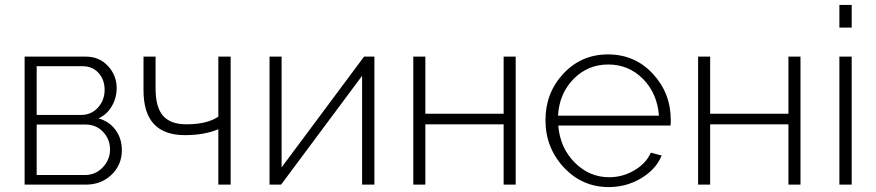

<svg xmlns="http://www.w3.org/2000/svg" viewBox="-20 -750 3559 780"><path d="M80 -520H329Q383 -520 418.5 -482Q454 -444 454 -392Q454 -353 434.5 -319Q415 -285 380 -269Q424 -257 449.5 -222Q475 -187 475 -140Q475 -80 433 -40Q391 0 329 0H80ZM129 -283H309Q351 -283 378 -313Q405 -343 405 -385Q405 -426 380.5 -453.5Q356 -481 315 -481H129ZM129 -39H325Q368 -39 397.5 -70Q427 -101 427 -143Q427 -184 399 -214Q371 -244 328 -244H129Z M917 -520V0H867V-225Q810 -201 731 -201Q563 -201 563 -383V-520H612V-391Q612 -314 642.5 -279.5Q673 -245 737 -245Q821 -245 867 -276V-520Z M1124 -520V-70L1459 -520H1501V0H1451V-442L1122 0H1075V-520Z M1708 -520V-288H2026V-520H2075V0H2026V-245H1708V0H1659V-520Z M2453 10Q2345 10 2270.5 -70Q2196 -150 2196 -262Q2196 -373 2269 -451Q2342 -529 2450 -529Q2559 -529 2632 -450.5Q2705 -372 2705 -262Q2705 -243 2704 -240H2248Q2255 -150 2314.5 -90Q2374 -30 2455 -30Q2509 -30 2557 -58Q2605 -86 2624 -130L2668 -118Q2645 -62 2585 -26Q2525 10 2453 10ZM2247 -280H2657Q2650 -371 2592 -429.5Q2534 -488 2451 -488Q2368 -488 2310 -429Q2252 -370 2247 -280Z M2865 -520V-288H3183V-520H3232V0H3183V-245H2865V0H2816V-520Z M3440 0H3390V-520H3440ZM3440 -638H3390V-730H3440Z"/></svg>

Font: Raleway
Style: Light
Weight: 300
Designer: Matt McInerney, Pablo Impallari, Rodrigo Fuenzalida
Foundry: Matt McInerney, Pablo Impallari, Rodrigo Fuenzalida
Version: Version 3.000